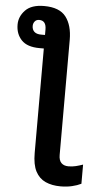

<svg xmlns="http://www.w3.org/2000/svg" viewBox="-74 -809 569 1088"><g transform="rotate(5 210.5 -265.0)"><path d="M132 -770Q220 -770 256.5 -722Q293 -674 293 -592V63Q293 94 307.5 108.5Q322 123 348 123Q370 123 390 118Q410 113 430 106V215Q408 226 378 233Q348 240 313 240Q264 240 227.5 223.5Q191 207 171 169Q151 131 151 64V-530H127Q56 -530 23.5 -564.5Q-9 -599 -9 -652Q-9 -698 25.5 -734Q60 -770 132 -770ZM111 -689Q95 -689 86 -678Q77 -667 77 -652Q77 -631 90 -619Q103 -607 129 -607H151V-638Q151 -689 111 -689Z"/></g></svg>

Font: Noto Sans SemiCondensed
Style: Bold
Weight: 700
Width: 4
Designer: Monotype Design Team
Foundry: Monotype Imaging Inc.
Version: Version 2.013; ttfautohint (v1.8.4.7-5d5b)